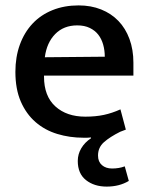

<svg xmlns="http://www.w3.org/2000/svg" viewBox="-20 -500 549 711"><path d="M474 -220H143V-216Q143 -144 185 -106Q227 -68 296 -68Q334 -68 364.5 -74.5Q395 -81 426 -95L446 -20L425 -12Q387 7 365 26.5Q343 46 343 76Q343 99 357.5 111.5Q372 124 395 124Q421 124 442 116L457 170Q422 191 375 191Q329 191 298.5 167Q268 143 268 96Q268 71 281 49Q294 27 317 12V9Q310 10 303 10Q296 10 289 10Q238 10 192 -4Q146 -18 111.5 -48Q77 -78 57 -124Q37 -170 37 -234Q37 -289 53.5 -334.5Q70 -380 100.5 -412.5Q131 -445 174.5 -462.5Q218 -480 271 -480Q317 -480 354.5 -465Q392 -450 418.5 -422.5Q445 -395 459.5 -355.5Q474 -316 474 -268ZM368 -290Q368 -314 362 -335Q356 -356 344 -371.5Q332 -387 312.5 -396.5Q293 -406 266 -406Q216 -406 184.5 -374Q153 -342 146 -288Z"/></svg>

Font: Mukta Mahee Medium
Style: Regular
Weight: 500
Designer: Shuchita Grover, Noopur Datye, Girish Dalvi, Yashodeep Gholap
Foundry: Ek Type
Version: Version 2.538;PS 1.000;hotconv 16.6.51;makeotf.lib2.5.65220;